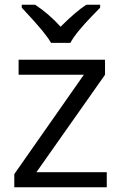

<svg xmlns="http://www.w3.org/2000/svg" viewBox="-20 -786 508 806"><path d="M71.3 -766.1H127.4Q183.1 -730 234.4 -673.8Q297.9 -737.3 342.3 -766.1H400.4V-753.9L368.2 -720.7Q297.9 -648.4 275.4 -606H194.3Q183.1 -626 158.2 -656.7Q133.3 -687.5 71.3 -753.9ZM428.2 0H40V-55.2L332 -472.2H58.1V-535.2H420.9V-472.2L132.8 -63H428.2Z"/></svg>

Font: Zoram GWebM
Style: Regular
Weight: 400
Foundry: Ascender Corporation
Version: Version 1.000